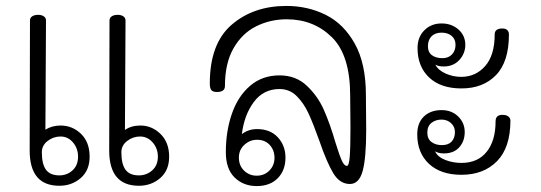

<svg xmlns="http://www.w3.org/2000/svg" viewBox="-20 -625 1822 647"><path d="M282 -97Q282 -51 252 -25Q222 1 180 1Q80 1 80 -118L81 -556Q81 -565 88.5 -570Q96 -575 109 -575Q120 -575 127.5 -570Q135 -565 135 -556L133 -188Q155 -202 184 -202Q224 -202 253 -174Q282 -146 282 -97ZM550 -97Q550 -51 520 -25Q490 1 448 1Q348 1 348 -118L349 -556Q349 -565 356.5 -570Q364 -575 377 -575Q388 -575 395.5 -570Q403 -565 403 -556L401 -187Q422 -202 453 -202Q492 -202 521 -173.5Q550 -145 550 -97ZM243 -97Q243 -125 226 -145Q209 -165 184 -165Q160 -165 140.5 -150Q121 -135 121 -112Q121 -72 135 -53Q149 -34 180 -34Q206 -34 224.5 -51Q243 -68 243 -97ZM512 -97Q512 -125 494.5 -145Q477 -165 452 -165Q428 -165 408.5 -150Q389 -135 389 -112Q389 -72 403 -53Q417 -34 448 -34Q474 -34 493 -51Q512 -68 512 -97Z M1214 -187Q1214 -92 1202 -48.5Q1190 -5 1159 -5Q1125 -5 1103 -41.5Q1081 -78 1056 -151Q1036 -207 1020 -242Q1004 -277 980 -301Q956 -325 922 -325Q868 -325 835.5 -281.5Q803 -238 795 -173Q817 -190 846 -190Q891 -190 916.5 -162Q942 -134 942 -94Q942 -51 916 -24.5Q890 2 845 2Q800 2 770.5 -27Q741 -56 741 -112Q741 -183 761.5 -242Q782 -301 823 -336Q864 -371 922 -371Q977 -371 1014 -336Q1051 -301 1071.5 -254.5Q1092 -208 1111 -143Q1124 -101 1132 -83.5Q1140 -66 1149 -66Q1156 -66 1158.5 -96.5Q1161 -127 1161 -195L1160 -303Q1160 -439 1098.5 -499.5Q1037 -560 946 -560Q891 -560 843.5 -536.5Q796 -513 767 -462.5Q738 -412 738 -335Q738 -315 711 -315Q698 -315 692.5 -321Q687 -327 687 -344Q687 -478 760.5 -541.5Q834 -605 945 -605Q1017 -605 1077.5 -575Q1138 -545 1175.5 -478Q1213 -411 1213 -305ZM785 -94Q785 -67 802.5 -50Q820 -33 845 -33Q871 -33 888 -50.5Q905 -68 905 -93Q905 -119 889 -136.5Q873 -154 846 -154Q822 -154 803.5 -137Q785 -120 785 -94Z M1387 -463Q1387 -500 1410 -523Q1433 -546 1468 -546Q1502 -546 1525 -525.5Q1548 -505 1548 -474Q1548 -445 1528 -423Q1508 -401 1475 -401Q1458 -401 1447 -407Q1457 -388 1482 -377Q1507 -366 1534 -366Q1583 -366 1615 -402.5Q1647 -439 1647 -509Q1647 -529 1673 -529Q1684 -529 1689.5 -523.5Q1695 -518 1695 -509Q1695 -417 1651.5 -372Q1608 -327 1535 -327Q1465 -327 1426 -364Q1387 -401 1387 -463ZM1422 -469Q1422 -449 1435.5 -439Q1449 -429 1471 -429Q1491 -429 1503 -441.5Q1515 -454 1515 -474Q1515 -493 1502 -504Q1489 -515 1468 -515Q1446 -515 1434 -502.5Q1422 -490 1422 -469ZM1700 -219Q1700 -128 1655 -82Q1610 -36 1535 -36Q1465 -36 1425.5 -73Q1386 -110 1386 -172Q1386 -211 1408.5 -232.5Q1431 -254 1468 -254Q1502 -254 1524 -232.5Q1546 -211 1546 -180Q1546 -149 1527.5 -128.5Q1509 -108 1476 -108Q1458 -108 1446 -115Q1455 -96 1480.5 -86Q1506 -76 1535 -76Q1590 -76 1620 -113.5Q1650 -151 1650 -216Q1650 -238 1673 -238Q1686 -238 1693 -232.5Q1700 -227 1700 -219ZM1469 -136Q1491 -136 1502 -148Q1513 -160 1513 -180Q1513 -198 1500 -210Q1487 -222 1468 -222Q1448 -222 1434 -211Q1420 -200 1420 -178Q1420 -157 1434 -146.5Q1448 -136 1469 -136Z"/></svg>

Font: Mali Light
Style: Regular
Weight: 300
Designer: Kitiyaporn Chalermlarp | Katatrad Aksorn Co.,Ltd.
Foundry: Cadson Demak Co.,Ltd.
Version: Version 1.000; ttfautohint (v1.6)